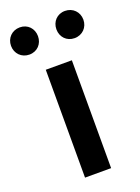

<svg xmlns="http://www.w3.org/2000/svg" viewBox="-169 -762 601 823"><g transform="rotate(-20 132.0 -350.5)"><path d="M72 0H191V-492H72ZM29 -577C65 -577 90 -604 90 -639C90 -674 65 -701 29 -701C-7 -701 -33 -674 -33 -639C-33 -604 -7 -577 29 -577ZM235 -577C271 -577 297 -604 297 -639C297 -674 271 -701 235 -701C199 -701 174 -674 174 -639C174 -604 199 -577 235 -577Z"/></g></svg>

Font: Source Sans Pro Semibold
Style: Regular
Weight: 600
Designer: Paul D. Hunt
Foundry: Adobe Systems Incorporated
Version: Version 3.006;hotconv 1.0.111;makeotfexe 2.5.65597